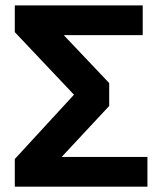

<svg xmlns="http://www.w3.org/2000/svg" viewBox="-20 -696 611 716"><path d="M35.2 0V-103L255.9 -342.8L35.2 -576.2V-675.8H512.2V-564.9H217.8L387.2 -386.2V-300.8L210 -110.8H529.8V0Z"/></svg>

Font: Clear Sans
Style: Bold
Weight: 700
Foundry: Intel Corporation
Version: Version 1.00